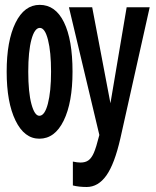

<svg xmlns="http://www.w3.org/2000/svg" viewBox="-20 -558 640 786"><path d="M335 207.5Q302.7 207.5 278.3 201.2V103.5Q296.4 107.4 309.6 107.4Q329.6 107.4 342 98.4Q354.5 89.4 364 68.1Q373.5 46.9 386.7 -5.4L262.2 -528.3H357.4L432.1 -135.3L498.5 -528.3H592.8L472.7 8.8Q448.7 113.8 415.3 160.6Q381.8 207.5 335 207.5ZM276.9 -264.6Q276.9 -138.2 240.7 -64.2Q204.6 9.8 141.1 9.8Q79.6 9.8 43.5 -64.5Q7.3 -138.7 7.3 -264.6Q7.3 -391.1 43.5 -464.6Q79.6 -538.1 142.6 -538.1Q207 -538.1 241.9 -466.8Q276.9 -395.5 276.9 -264.6ZM189 -264.6Q189 -345.7 176.5 -394.8Q164.1 -443.8 143.1 -443.8Q121.6 -443.8 108.6 -395.8Q95.7 -347.7 95.7 -264.6Q95.7 -180.2 108.6 -132.1Q121.6 -84 141.1 -84Q163.1 -84 176 -133.5Q189 -183.1 189 -264.6Z"/></svg>

Font: Liberation Mono
Style: Bold
Weight: 700
Monospace: yes
Designer: Steve Matteson
Foundry: Ascender Corporation
Version: Version 2.1.5